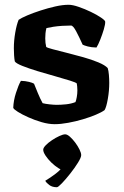

<svg xmlns="http://www.w3.org/2000/svg" viewBox="-20 -520 520 804"><path d="M209 0Q183.5 0 154.2 -8.5Q125 -17 98.8 -28.8Q72.5 -40.5 55 -51.5Q37.5 -62.5 35.5 -68.5Q36.5 -99 46.8 -131Q57 -163 67.5 -181.5Q86 -181 101.2 -177.2Q116.5 -173.5 122.5 -169.5Q128.5 -154.5 138.5 -130.2Q148.5 -106 158.5 -88Q169.5 -85 187.8 -83Q206 -81 217.5 -81Q235 -81 256.8 -83.2Q278.5 -85.5 296 -92.5Q299 -99.5 301.5 -113.5Q304 -127.5 304 -141.5Q304 -149.5 303.2 -158Q302.5 -166.5 301.5 -170.5Q298.5 -174.5 273 -182.5Q247.5 -190.5 210.8 -200.8Q174 -211 137 -222.2Q100 -233.5 73.2 -244.2Q46.5 -255 42 -263Q40 -273 39 -288.2Q38 -303.5 38 -318Q38 -350 43.8 -383.2Q49.5 -416.5 58 -437Q69.5 -445 94.2 -455.5Q119 -466 149.8 -476Q180.5 -486 211.5 -493Q242.5 -500 267.5 -500Q284 -500 309.5 -491.2Q335 -482.5 360.5 -470.2Q386 -458 403.2 -446.2Q420.5 -434.5 420.5 -429Q421 -418.5 414.8 -397.2Q408.5 -376 400 -354.5Q391.5 -333 384 -321Q362.5 -321.5 347.5 -325.5Q332.5 -329.5 326 -333Q311.5 -365.5 298.8 -389.2Q286 -413 277.5 -413Q259.5 -413 240.2 -411.8Q221 -410.5 204.2 -408Q187.5 -405.5 174.5 -402.5Q171.5 -392 170.5 -380.5Q169.5 -369 169.5 -359.5Q169.5 -349 170.5 -340.5Q171.5 -332 173.5 -323.5Q177.5 -320 201 -313.8Q224.5 -307.5 258.8 -299Q293 -290.5 328.5 -280.5Q364 -270.5 392 -258.8Q420 -247 431 -235Q434.5 -224.5 436 -206.8Q437.5 -189 437.5 -173Q437.5 -140 431.5 -105.8Q425.5 -71.5 418 -59Q406 -50 381.8 -39.8Q357.5 -29.5 327.2 -20.5Q297 -11.5 265.8 -5.8Q234.5 0 209 0ZM218 264Q199 264 186.8 255Q174.5 246 169.5 237Q190.5 224.5 213.5 207Q236.5 189.5 249.5 169L251 194Q240.5 194 225.2 184.5Q210 175 195.2 160.8Q180.5 146.5 170.8 131.8Q161 117 161 107Q161 99 171.8 88Q182.5 77 198 66.8Q213.5 56.5 228.8 49.5Q244 42.5 253 42.5Q261.5 42.5 272.8 52.5Q284 62.5 294.8 76.8Q305.5 91 312.8 105.8Q320 120.5 320 129.5Q320 139.5 306.5 161.2Q293 183 274.2 206.8Q255.5 230.5 239.5 247.2Q223.5 264 218 264Z"/></svg>

Font: Texturina Medium
Style: Regular
Weight: 500
Designer: Guillermo Torres Carreño
Foundry: Omnibus-Type
Version: Version 1.003